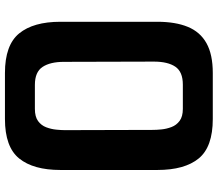

<svg xmlns="http://www.w3.org/2000/svg" viewBox="-72 -808 880 776"><g transform="rotate(90 368.0 -420.0)"><path d="M322 -719Q270 -719 249.5 -688.5Q229 -658 229 -602L230 -238Q230 -183 250.5 -152Q271 -121 323 -121H420Q452 -121 469.5 -134Q487 -147 494.5 -167Q502 -187 504 -207.5Q506 -228 506 -242L505 -598Q505 -613 503 -633Q501 -653 493.5 -673Q486 -693 468.5 -706Q451 -719 420 -719ZM68 -616Q68 -689 88.5 -739Q109 -789 154.5 -814.5Q200 -840 275 -840H461Q574 -840 620.5 -783Q667 -726 667 -616V-224Q667 -115 620.5 -57.5Q574 0 461 0H275Q162 0 115 -57.5Q68 -115 68 -224Z"/></g></svg>

Font: Matangi Black
Style: Regular
Weight: 900
Designer: Prashant Pant
Foundry: The Graphic Ant
Version: Version 3.002